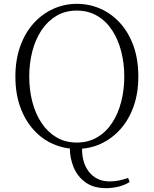

<svg xmlns="http://www.w3.org/2000/svg" viewBox="-20 -759 799 998"><path d="M532 219Q466 219 424.5 189Q383 159 363 111Q343 63 343 10V-5H407Q402 82 441.5 133Q481 184 550 184Q576 184 599 179Q622 174 646 166L654 187Q627 204 594.5 211.5Q562 219 532 219ZM379 15Q314 15 256 -10.5Q198 -36 154 -85Q110 -134 85 -203.5Q60 -273 60 -361Q60 -448 85 -518Q110 -588 154 -637Q198 -686 256 -712.5Q314 -739 379 -739Q445 -739 502.5 -713.5Q560 -688 604.5 -639Q649 -590 674 -520Q699 -450 699 -361Q699 -274 674 -204.5Q649 -135 604.5 -86Q560 -37 502.5 -11Q445 15 379 15ZM379 -18Q439 -18 485.5 -45.5Q532 -73 563 -120.5Q594 -168 610 -230Q626 -292 626 -361Q626 -430 610 -492Q594 -554 563 -601.5Q532 -649 485.5 -676.5Q439 -704 379 -704Q319 -704 273 -676.5Q227 -649 195.5 -601.5Q164 -554 148 -492Q132 -430 132 -361Q132 -292 148 -230Q164 -168 195.5 -120.5Q227 -73 273 -45.5Q319 -18 379 -18Z"/></svg>

Font: Noto Serif JP ExtraLight ExtraLight
Style: Regular
Weight: 250
Version: Version 2.003-H1;hotconv 1.1.1;makeotfexe 2.6.0